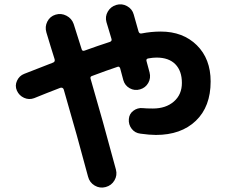

<svg xmlns="http://www.w3.org/2000/svg" viewBox="-20 -806 1040 887"><path d="M137.7 -352.5Q114.3 -343.8 91.3 -354Q68.4 -364.3 58.1 -387.2Q47.9 -410.2 58.6 -433.1Q69.3 -456.1 91.8 -464.8Q108.4 -471.7 224.6 -516.6Q235.4 -520.5 232.4 -532.2Q227.5 -546.9 214.4 -589.8Q201.2 -632.8 194.3 -656.2Q186.5 -682.6 198.7 -706.5Q210.9 -730.5 236.8 -738.3Q262.7 -746.1 287.1 -733.4Q311.5 -720.7 320.3 -695.3Q333 -656.2 357.4 -578.1Q360.4 -568.4 371.1 -572.3Q432.6 -594.7 487.3 -612.3Q498 -616.2 495.1 -626Q492.2 -636.7 483.9 -663.6Q475.6 -690.4 471.7 -704.1Q464.8 -729.5 478 -752.4Q491.2 -775.4 517.1 -783.2Q543 -791 566.9 -777.8Q590.8 -764.6 597.7 -739.3Q601.6 -726.6 608.9 -699.7Q616.2 -672.9 620.1 -660.2Q624 -649.4 633.8 -651.4Q678.7 -660.2 722.7 -660.2Q825.2 -660.2 889.2 -597.2Q953.1 -534.2 953.1 -429.7Q953.1 -313.5 884.8 -248Q816.4 -182.6 700.2 -182.6Q670.9 -182.6 628.9 -188.5Q603.5 -191.4 588.4 -210.9Q573.2 -230.5 575.2 -255.9Q577.1 -280.3 596.2 -294.4Q615.2 -308.6 638.7 -306.6Q654.3 -304.7 686.5 -304.7Q746.1 -304.7 783.2 -336.9Q820.3 -369.1 820.3 -422.9Q820.3 -478.5 790 -509.3Q759.8 -540 703.1 -540Q685.5 -540 665 -536.1Q653.3 -534.2 657.2 -522.5Q668 -484.4 670.9 -471.7Q677.7 -445.3 665 -422.9Q652.3 -400.4 627 -393.1Q601.6 -385.7 579.1 -398.4Q556.6 -411.1 549.8 -435.5L535.2 -490.2Q531.2 -501 522.5 -497.1Q472.7 -480.5 405.3 -455.1Q395.5 -452.1 398.4 -442.4Q454.1 -252 515.6 -22.5Q522.5 3.9 508.8 27.3Q495.1 50.8 468.3 58.1Q441.4 65.4 417.5 51.3Q393.6 37.1 386.7 9.8Q338.9 -170.9 274.4 -392.6Q270.5 -403.3 258.8 -400.4Q237.3 -392.6 194.8 -375.5Q152.3 -358.4 137.7 -352.5Z"/></svg>

Font: Rounded-X Mgen+ 1mn bold
Style: Bold
Weight: 700
Designer: [Source Han Sans]
Ryoko NISHIZUKA  (kana & ideographs); Paul D. Hunt (Latin, Greek & Cyrillic); Wenlong ZHANG  (bopomofo
Version: Version 1.059.20150602